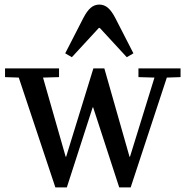

<svg xmlns="http://www.w3.org/2000/svg" viewBox="-20 -819 811 839"><path d="M2 -520H238V-482L168 -480L267 -134H269L388 -520H436L546 -134H548L655 -480L585 -482V-520H769V-482L709 -480L551 0H501L387 -350H385L272 0H222L62 -480L2 -482ZM344 -740Q360 -771 376.5 -785Q393 -799 414 -799Q435 -799 451.5 -785Q468 -771 484 -740L563 -586L534 -569L416 -697H412L294 -569L265 -586Z"/></svg>

Font: Minipax
Style: Regular
Weight: 400
Designer: Raphaël Ronot
Foundry: Velvetyne Type Foundry
Version: Version 1.000